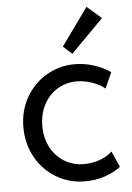

<svg xmlns="http://www.w3.org/2000/svg" viewBox="-55 -821 596 869"><g transform="rotate(-5 243.0 -387.0)"><path d="M39.1 -261.7Q39.1 -337.9 74 -398.2Q108.9 -458.5 167.5 -492.4Q226.1 -526.4 294.9 -526.4Q339.4 -526.4 382.1 -512.7Q424.8 -499 457 -475.6L424.8 -404.3Q403.3 -423.8 366.9 -436Q330.6 -448.2 296.9 -448.2Q250 -448.2 210.7 -424.8Q171.4 -401.4 148.2 -358.4Q125 -315.4 125 -259.8Q125 -206.5 147.2 -163.8Q169.4 -121.1 209.2 -96.7Q249 -72.3 298.8 -72.3Q337.4 -72.3 371.6 -85Q405.8 -97.7 426.8 -118.2L459 -45.9Q428.7 -22.5 386.5 -8.3Q344.2 5.9 296.9 5.9Q225.1 5.9 166 -29.3Q106.9 -64.5 73 -125.7Q39.1 -187 39.1 -261.7ZM249 -610.4 371.1 -780.3 436.5 -723.6 289.1 -574.2Z"/></g></svg>

Font: Reddit Sans Chocolate
Style: Regular
Weight: 400
Designer: Stephen Hutchings
Foundry: Reddit
Version: Version 1.013